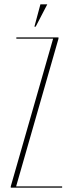

<svg xmlns="http://www.w3.org/2000/svg" viewBox="-20 -873 339 893"><path d="M56 -693V-699H252V-693L55 -6H269V0H30V-6L227 -693ZM140 -749 168 -853H200L146 -749Z"/></svg>

Font: Moniqa Thin Display
Style: Regular
Weight: 100
Designer: Rajesh Rajput
Foundry: Rajesh Rajput
Version: Version 1.000